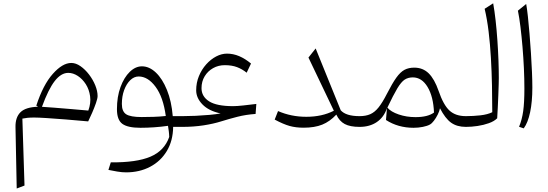

<svg xmlns="http://www.w3.org/2000/svg" viewBox="-20 -756 3264 1144"><path d="M207 -120.1 196.3 -126.5Q236.8 -251 294.7 -315.9Q352.5 -380.9 404.8 -380.9Q432.1 -380.9 459.7 -361.6Q487.3 -342.3 510.5 -312Q533.7 -281.7 547.6 -247.6Q561.5 -213.4 561.5 -183.6Q561.5 -169.9 551.8 -141.8Q542 -113.8 528.8 -83.5Q515.6 -53.2 505.4 -32.7Q436.5 -39.1 372.3 -44.2Q308.1 -49.3 258.3 -52.5Q208.5 -55.7 183.6 -55.7Q160.6 -55.7 143.8 -54Q127 -52.2 113.3 -49.3L126 349.6L79.6 367.2L72.3 1Q71.3 -57.1 102.1 -87.4Q132.8 -117.7 207 -120.1ZM230 -119.6Q254.9 -118.2 301.8 -114.5Q348.6 -110.8 403.3 -106.2Q458 -101.6 506.3 -97.2Q522.5 -142.1 516.8 -182.6Q511.2 -223.1 491.2 -254.4Q471.2 -285.6 443.4 -303.7Q415.5 -321.8 386.7 -321.8Q343.8 -321.8 305.9 -272.9Q268.1 -224.1 230 -119.6Z M825.7 -360.8Q869.6 -360.8 908.7 -323.7Q947.8 -286.6 974.9 -219.7Q1002 -152.8 1009.3 -64H1067.9V0H1011.7Q1010.7 83 973.9 144Q937 205.1 874 238Q811 271 731.4 271Q706.1 271 678 266.1Q649.9 261.2 626 256.3L640.1 211.4Q793.5 212.9 876.5 177.5Q959.5 142.1 988.3 60.1Q987.8 41.5 985.8 26.6Q983.9 11.7 981 -6.3Q941.4 -0.5 899.2 2.4Q856.9 5.4 816.4 5.4Q741.2 5.4 709 -18.1Q676.8 -41.5 676.8 -105.5Q676.8 -179.7 698 -237.3Q719.2 -294.9 753.2 -327.9Q787.1 -360.8 825.7 -360.8ZM806.2 -300.3Q778.8 -300.3 756.1 -278.3Q733.4 -256.3 719.7 -219.2Q706.1 -182.1 706.1 -136.7Q706.1 -91.8 731.7 -75.2Q757.3 -58.6 824.2 -58.6Q856.9 -58.6 895 -59.8Q933.1 -61 967.8 -64.9Q952.6 -177.2 907 -238.8Q861.3 -300.3 806.2 -300.3Z M1332.5 -436.5Q1369.6 -436.5 1405.3 -421.4Q1440.9 -406.2 1475.6 -377.4L1449.7 -322.8Q1423.3 -344.2 1392.3 -356Q1361.3 -367.7 1319.3 -367.7Q1281.2 -367.7 1249.8 -350.1Q1218.3 -332.5 1199.5 -301.5Q1180.7 -270.5 1180.7 -230.5Q1180.7 -181.2 1225.8 -152.3Q1271 -123.5 1368.7 -123.5Q1391.1 -123.5 1429.9 -127.7Q1468.8 -131.8 1507.3 -136.7L1502.9 -77.1Q1445.8 -73.2 1394.3 -60.1Q1342.8 -46.9 1299.3 -33.2Q1251.5 -18.1 1192.1 -9Q1132.8 0 1067.9 0Q1053.2 0 1053.2 -30.8V-33.2Q1053.2 -64 1067.9 -64Q1103 -64 1145.5 -65.9Q1188 -67.9 1228 -71.5Q1268.1 -75.2 1294.4 -80.1Q1223.6 -95.2 1186.3 -133.8Q1148.9 -172.4 1148.9 -217.8Q1148.9 -263.2 1165.3 -302.7Q1181.6 -342.3 1208.7 -372.6Q1235.8 -402.8 1268.1 -419.7Q1300.3 -436.5 1332.5 -436.5Z M1969.2 -96.2 1817.9 -413.1 1860.8 -467.3 2010.3 -98.6Q2041.5 -64 2122.1 -64H2122.6V0H2122.1Q2065.9 0 2033.9 -17.1Q2002 -34.2 1983.9 -73.2Q1945.3 -31.7 1899.9 -13.4Q1854.5 4.9 1789.1 4.9Q1742.7 4.9 1705.8 -5.4Q1668.9 -15.6 1616.7 -43.5L1636.7 -94.2Q1714.8 -60.1 1805.2 -60.1Q1898.9 -60.1 1969.2 -96.2Z M2448.2 -353Q2499.5 -353 2534.2 -319.1Q2568.8 -285.2 2593.3 -214.4Q2622.1 -130.4 2658.2 -97.2Q2694.3 -64 2755.9 -64H2756.3V0H2755.9Q2702.6 0 2667.7 -25.1Q2632.8 -50.3 2601.6 -110.8Q2598.1 -93.3 2588.1 -73.2Q2578.1 -53.2 2565.7 -36.9Q2553.2 -20.5 2542 -14.2Q2526.4 -5.4 2499.5 0Q2472.7 5.4 2444.3 5.4Q2351.6 5.4 2279.8 -41L2285.6 -111.3Q2267.6 -57.6 2225.3 -28.8Q2183.1 0 2122.6 0Q2107.9 0 2107.9 -30.8V-33.2Q2107.9 -64 2122.6 -64Q2159.7 -64 2186.3 -75.7Q2212.9 -87.4 2235.8 -116.2Q2258.8 -145 2285.2 -196.8Q2317.4 -259.8 2341.6 -293.5Q2365.7 -327.1 2390.4 -340.1Q2415 -353 2448.2 -353ZM2439.5 -294.9Q2411.6 -294.9 2391.1 -281.5Q2370.6 -268.1 2347.4 -229.5Q2324.2 -190.9 2288.1 -114.7Q2309.1 -89.8 2355.7 -74Q2402.3 -58.1 2455.6 -58.1Q2528.8 -58.1 2565.9 -85.4Q2562 -180.7 2527.6 -237.8Q2493.2 -294.9 2439.5 -294.9Z M2918.5 -736.3Q2926.8 -690.4 2933.1 -633.5Q2939.5 -576.7 2943.6 -515.9Q2947.8 -455.1 2950 -397.2Q2952.1 -339.4 2952.1 -291Q2952.1 -281.7 2951.4 -254.2Q2950.7 -226.6 2949.2 -189.7Q2947.8 -152.8 2946 -116Q2944.3 -79.1 2942.4 -51.3Q2924.3 -33.2 2892.8 -22Q2861.3 -10.7 2825.4 -5.4Q2789.6 0 2756.3 0Q2741.7 0 2741.7 -30.8V-33.2Q2741.7 -64 2756.3 -64Q2799.8 -64 2842.5 -68.8Q2885.3 -73.7 2913.1 -87.4Q2913.1 -164.1 2911.4 -246.3Q2909.7 -328.6 2905 -410.4Q2900.4 -492.2 2891.4 -567.1Q2882.3 -642.1 2867.7 -703.6Z M3115.2 -732.4Q3120.1 -705.6 3125.2 -659.2Q3130.4 -612.8 3135 -555.7Q3139.6 -498.5 3143.6 -439.2Q3147.5 -379.9 3149.7 -326.4Q3151.9 -272.9 3151.9 -233.9Q3151.9 -149.9 3138.7 -87.4Q3125.5 -24.9 3100.6 8.8L3072.8 -0.5Q3090.3 -43 3097.4 -94.2Q3104.5 -145.5 3104.5 -228.5Q3104.5 -285.2 3101.6 -348.9Q3098.6 -412.6 3093.3 -476.1Q3087.9 -539.6 3081.1 -595.5Q3074.2 -651.4 3065.9 -692.4Z"/></svg>

Font: Pinar DS1 Light
Style: Regular
Weight: 300
Designer: Amin Abedi
Version: Version 3.000